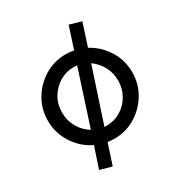

<svg xmlns="http://www.w3.org/2000/svg" viewBox="-172 -726 900 962"><g transform="rotate(-30 278.5 -245.0)"><path d="M201 118 133 99 173 -22Q112 -51 73 -110.5Q34 -170 34 -242Q34 -310 67.5 -365.5Q101 -421 156 -454Q211 -487 278 -487Q302 -487 324 -482L365 -608L433 -588L391 -459Q449 -428 485.5 -370.5Q522 -313 522 -242Q522 -176 489 -120.5Q456 -65 401 -31.5Q346 2 278 2Q259 2 240 -1ZM116 -242Q116 -195 138.5 -156.5Q161 -118 198 -96L300 -410Q289 -411 278 -411Q235 -411 198 -388.5Q161 -366 138.5 -328Q116 -290 116 -242ZM278 -74Q322 -74 359 -96.5Q396 -119 418 -157.5Q440 -196 440 -242Q440 -287 419.5 -324Q399 -361 366 -384L264 -74Q271 -74 278 -74Z"/></g></svg>

Font: Lil Grotesk Medium
Style: Regular
Weight: 500
Designer: Bastien Sozeau
Foundry: NBR — Bastien Sozeau
Version: Version 3.003; ttfautohint (v1.8.4.7-5d5b);gftools[0.9.33]